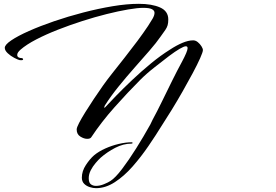

<svg xmlns="http://www.w3.org/2000/svg" viewBox="-20 -677 1442 1004"><path d="M482 307Q467 307 449.5 301.5Q432 296 420 284Q408 272 408 252Q408 218 429 186Q450 154 472 135Q496 115 530.5 99.5Q565 84 601.5 75.5Q638 67 667 67Q673 67 673.5 70Q674 73 668 74Q625 74 582.5 96Q540 118 506 148Q495 158 480 175.5Q465 193 454.5 213.5Q444 234 444 255Q444 278 455 286.5Q466 295 482 295Q502 295 524 286Q546 277 558 269Q583 253 618 207Q653 161 692 99Q731 37 766 -26Q772 -39 778 -51Q801 -93 827 -146.5Q853 -200 880 -254.5Q907 -309 931 -353Q961 -409 961 -425Q961 -435 952 -435Q942 -435 919 -421.5Q896 -408 864 -384Q832 -359 790 -326.5Q748 -294 713 -259Q649 -195 579.5 -117Q510 -39 457 41Q452 49 436 49Q419 49 400 37Q381 25 381 0Q381 -10 393.5 -34Q406 -58 426.5 -91Q447 -124 471 -160Q495 -196 519 -230Q538 -257 568 -295Q598 -333 632 -376Q666 -419 698 -462Q730 -505 754 -541Q768 -562 778 -579.5Q788 -597 788 -610Q788 -622 774.5 -629Q761 -636 729 -636Q700 -636 650 -627.5Q600 -619 538 -603.5Q476 -588 410.5 -567Q345 -546 282.5 -521.5Q220 -497 169 -470.5Q118 -444 87 -417Q70 -402 70 -390Q70 -373 96 -373Q101 -370 101 -367Q101 -360 81 -363Q73 -365 54.5 -374.5Q36 -384 20.5 -398.5Q5 -413 5 -427Q5 -443 39 -466Q73 -489 131.5 -515Q190 -541 263 -566Q336 -591 415 -611.5Q494 -632 569 -644.5Q644 -657 706 -657Q774 -657 817 -638Q860 -619 860 -575Q860 -557 856.5 -545Q853 -533 844.5 -520.5Q836 -508 820 -486Q798 -454 761.5 -412Q725 -370 682.5 -322Q640 -274 600 -224.5Q560 -175 530 -128Q526 -123 525.5 -116.5Q525 -110 530 -116Q550 -138 587 -176Q624 -214 671 -258.5Q718 -303 769 -345Q820 -387 868 -417Q903 -440 934 -453Q965 -466 990 -466Q1003 -466 1014.5 -456.5Q1026 -447 1033.5 -435Q1041 -423 1041 -415Q1041 -405 1026.5 -372.5Q1012 -340 988 -295Q964 -250 935.5 -200Q907 -150 878.5 -103.5Q850 -57 827 -22Q795 30 756 87Q717 144 673 194Q629 244 580.5 275.5Q532 307 482 307Z"/></svg>

Font: The Nautigal
Style: Bold
Weight: 700
Designer: Robert E. Leuschke
Foundry: Robert E. Leuschke
Version: Version 1.100; ttfautohint (v1.8.3)